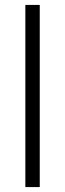

<svg xmlns="http://www.w3.org/2000/svg" viewBox="-20 -760 264 780"><path d="M83 0V-740H141.5V0Z"/></svg>

Font: Encode Sans SemiCondensed Light
Style: Regular
Weight: 300
Width: 4
Designer: Multiple Designers
Foundry: Impallari Type
Version: Version 3.002